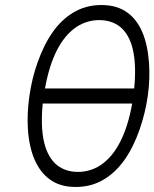

<svg xmlns="http://www.w3.org/2000/svg" viewBox="-20 -732 614 764"><path d="M375 -652Q423 -652 457 -626Q532 -566 514 -380H159Q192 -564 286 -626Q327 -652 375 -652ZM383 -712Q320 -712 270 -681Q180 -627 129 -482Q118 -451 110 -418Q102 -385 97 -350Q92 -315 90.5 -282.5Q89 -250 91 -218Q96 -146 118 -96Q140 -46 177 -19Q218 12 281 12Q345 12 395 -19Q440 -46 475.5 -96Q511 -146 536 -218Q547 -250 555 -282.5Q563 -315 568 -350Q573 -385 574 -418Q575 -451 573 -482Q562 -627 488 -681Q447 -712 383 -712ZM506 -320Q473 -136 379 -74Q338 -48 290 -48Q242 -48 208 -74Q132 -135 150 -320Z"/></svg>

Font: Unageo
Style: Light-Italic
Weight: 300
Designer: Richard Sepsi
Foundry: Richard Sepsi
Version: Version 2.000